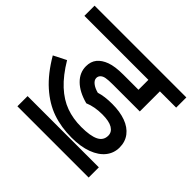

<svg xmlns="http://www.w3.org/2000/svg" viewBox="-154 -786 950 950"><g transform="rotate(45 321.0 -311.0)"><path d="M82 0V-71.3H580.6V0ZM312.5 -251.5Q250 -268.1 215.8 -301.8Q181.6 -335.4 181.6 -379.9Q181.6 -413.1 199.2 -434.8Q216.8 -456.5 250.5 -469Q284.2 -481.4 341.8 -481.4H447.8V-550.8H0V-622.1H642.1V-550.8H528.3V-410.2H339.4Q307.6 -410.2 292 -407.2Q276.4 -404.3 267.6 -395.8Q258.8 -387.2 258.8 -375Q258.8 -360.4 274.4 -347.9Q290 -335.4 315.9 -328.6Q352.1 -340.3 405.8 -340.3Q459.5 -340.3 499.8 -325.7Q540 -311 562 -282.2Q584 -253.4 584 -213.4Q584 -174.3 560.1 -144Q536.1 -113.8 490.5 -96.7Q444.8 -79.6 380.9 -79.6Q308.1 -79.6 247.1 -100.8Q186 -122.1 130.6 -171.4Q75.2 -220.7 27.8 -301.8L94.2 -335.4Q134.8 -267.6 179 -226.8Q223.1 -186 271.5 -168.5Q319.8 -150.9 377.9 -150.9Q440.9 -150.9 471.9 -166.3Q502.9 -181.6 502.9 -215.3Q502.9 -240.2 479.2 -254.6Q455.6 -269 407.7 -269Q353.5 -269 312.5 -251.5Z"/></g></svg>

Font: NotoSans
Style: Regular
Weight: 400
Designer: Monotype Design team
Foundry: Monotype Imaging Inc.
Version: Version 1.04; ttfautohint (v1.4.1)